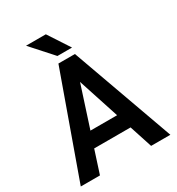

<svg xmlns="http://www.w3.org/2000/svg" viewBox="-209 -1031 1067 1160"><g transform="rotate(-30 324.0 -451.0)"><path d="M385.7 -753.4H283.7L150.4 -901.9H288.6ZM502.4 0 450.7 -158.7H196.8L145.5 0H11.7L266.1 -710.9H381.3L636.7 0ZM231 -263.2H417L323.7 -549.3Z"/></g></svg>

Font: Robert Sans
Style: Bold
Weight: 700
Designer: Christian Robertson (extended by Adam Twardoch)
Foundry: Google
Version: Version 12.135;April 2, 2019;FontCreator 11.5.0.2425 64-bit;